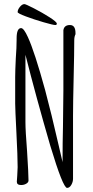

<svg xmlns="http://www.w3.org/2000/svg" viewBox="-20 -901 452 936"><path d="M225 -191Q155 -432 104 -634V-306Q104 -264 112 -163Q119 -53 119 -21Q119 -12 108 -5.5Q97 1 83 1Q62 1 62 -15L64 -44Q66 -76 66 -86Q66 -139 60 -254Q54 -371 54 -396V-524Q54 -555 57 -616Q61 -669 61 -708V-714Q61 -764 83 -764Q96 -764 116 -720Q149 -648 200 -462Q229 -354 268 -184Q267 -188 284 -115L285 -110Q285 -207 287 -284L289 -458V-754Q293 -779 321 -779Q348 -779 348 -740V-734Q342 -722 342 -705Q342 -644 339 -521Q336 -397 336 -335V-30Q336 -14 327.5 0.5Q319 15 307 15Q287 15 225 -191ZM66 -842Q66 -854 77 -867.5Q88 -881 99 -881Q105 -881 146 -860Q187 -839 222 -816.5Q257 -794 257 -786Q257 -779 250 -779Q239 -779 192.5 -792.5Q146 -806 106 -821Q66 -836 66 -842Z"/></svg>

Font: Amatic SC
Style: Bold
Weight: 700
Designer: Multiple Designers
Foundry: Vernon Adams
Version: Version 2.505